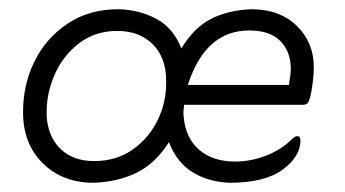

<svg xmlns="http://www.w3.org/2000/svg" viewBox="-20 -387 748 416"><path d="M346 -79Q317 -33 276.5 -13Q236 7 183 9Q116 9 73.5 -32.5Q31 -74 30 -140Q29 -201 54 -252.5Q79 -304 126 -335.5Q173 -367 236 -367Q282 -366 319 -346Q356 -326 373 -282Q400 -327 437 -346Q474 -365 525 -367Q586 -367 623 -331Q660 -295 660 -241Q660 -227 657.5 -207.5Q655 -188 652 -176Q649 -166 646 -163Q643 -160 635 -160H379Q378 -153 377.5 -146Q377 -139 378 -134Q382 -88 411.5 -62.5Q441 -37 489 -37Q524 -37 557 -50Q590 -63 612 -85Q619 -92 624 -92Q631 -92 631 -83Q631 -48 592.5 -19.5Q554 9 477 9Q431 7 397 -14Q363 -35 346 -79ZM387 -203H606Q610 -226 610 -238Q610 -275 587.5 -298Q565 -321 520 -321Q425 -321 387 -203ZM184 -38Q232 -38 267.5 -63Q303 -88 322 -127.5Q341 -167 340 -212Q340 -262 311 -291Q282 -320 234 -320Q186 -320 151 -293Q116 -266 98 -224.5Q80 -183 81 -138Q83 -92 110.5 -65Q138 -38 184 -38Z"/></svg>

Font: Zain Light
Style: Italic
Weight: 300
Italic angle: -10°
Designer: Zain,Boutros
Foundry: Mobile Telecommunications Company (Zain), 2024
Version: Version 1.51; ttfautohint (v1.8.4)